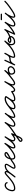

<svg xmlns="http://www.w3.org/2000/svg" viewBox="2301 -2724 641 5287"><g transform="rotate(-90 2621.5 -80.5)"><path d="M250.5 -207C250.5 -207 250.5 -207 250.5 -207C250.5 -248.1 204.3 -272.7 168.4 -273.5C99.7 -275.1 53.3 -227.7 24.3 -169.8C-4.3 -112.5 -30.7 16.2 68.2 20.5C150.4 24.1 223.3 -16.8 288.1 -62.7C296 -68.3 297.9 -79.2 292.3 -87.1C286.7 -95 275.8 -96.9 267.9 -91.3C209.8 -50.1 143.6 -11.3 69.8 -14.5C5.8 -17.3 39.9 -122.6 55.7 -154.2C78.3 -199.4 113.1 -239.8 167.6 -238.5C183.2 -238.1 215.5 -227.6 215.5 -207C215.5 -197.3 223.3 -189.5 233 -189.5C242.7 -189.5 250.5 -197.3 250.5 -207Z M263.6 -67C269.1 -59.1 280 -57.1 288 -62.6C332.2 -93.3 372.5 -129.3 412.6 -165C432.5 -182.7 486.6 -238.8 514.7 -238.8C521.9 -238.8 522.6 -229.9 522.6 -224.4C522.6 -171.2 416.3 -47.2 380.2 -0.7C374.3 6.9 375.6 17.9 383.3 23.8C390.9 29.7 401.9 28.4 407.8 20.7C450.6 -34.3 557.6 -157.5 557.6 -224.4C557.6 -250.1 542.8 -273.8 514.7 -273.8C472.4 -273.8 418.9 -217.5 389.4 -191.2C350.3 -156.4 311.1 -121.2 268 -91.4C260.1 -85.9 258.1 -75 263.6 -67ZM407.7 20.9C407.7 20.9 407.7 20.9 407.7 20.9C440.9 -20.8 475.3 -62.1 505.4 -106.1C552.6 -175 617.6 -237.5 706.2 -237.5C713 -237.5 721.6 -235.7 721.6 -227.5C721.6 -184.6 617.2 -73.1 617.2 -18.6C617.2 10.2 637 26.5 665 26.5C732.7 26.5 795.2 -25.2 848.1 -62.7C856 -68.3 857.9 -79.2 852.3 -87.1C846.7 -95 835.8 -96.9 827.9 -91.3C781.9 -58.6 723.5 -8.5 665 -8.5C656.1 -8.5 652.2 -9.5 652.2 -18.6C652.2 -62.4 756.6 -173.5 756.6 -227.5C756.6 -256 732.8 -272.5 706.2 -272.5C605.4 -272.5 530.5 -204.8 476.6 -125.9C446.9 -82.5 413 -42 380.3 -0.9C374.3 6.6 375.5 17.7 383.1 23.7C390.6 29.7 401.7 28.5 407.7 20.9Z M848 -62.6C848 -62.6 848 -62.6 848 -62.6C885.4 -88.7 924.4 -112.2 964.4 -134.2C996 -151.5 1034.1 -167.6 1060.7 -192.2C1072.1 -202.8 1080.5 -216 1080.5 -232C1080.5 -262.1 1047.3 -278.5 1021 -278.5C949.3 -278.5 896.3 -205.1 882.9 -141.6C882.9 -141.6 883 -142 883.1 -142.4C883.2 -142.7 883.3 -143.1 883.3 -143.1C875.4 -117.3 869.5 -93.4 869.5 -66C869.5 -17.5 893 21.5 946 21.5C1010.5 21.5 1076.8 -27.5 1127 -62.7C1135 -68.2 1136.9 -79.1 1131.3 -87C1125.8 -95 1114.9 -96.9 1107 -91.3C1064 -61.3 1001.6 -13.5 946 -13.5C913.1 -13.5 904.5 -36.9 904.5 -66C904.5 -89.9 909.9 -110.5 916.7 -132.9C916.7 -132.9 916.8 -133.3 916.9 -133.6C917 -134 917.1 -134.4 917.1 -134.4C927 -180.9 966.7 -243.5 1021 -243.5C1026.2 -243.5 1045.5 -239.6 1045.5 -232C1045.5 -215 853.7 -109.3 828 -91.4C820.1 -85.8 818.1 -74.9 823.6 -67C829.2 -59.1 840.1 -57.1 848 -62.6Z M1127 -62.6C1127 -62.6 1127 -62.6 1127 -62.6C1201.7 -114.4 1274.8 -178 1328 -252C1334.3 -260.8 1329.3 -270.2 1321.5 -274.9C1313.8 -279.7 1303.2 -279.9 1298.2 -270.3C1259.7 -195.7 1175.9 -113 1175.9 -26.1C1175.9 -0.2 1192.8 23.4 1220.4 23.2C1339 22.3 1445.3 -159.3 1509.2 -247.8C1515.7 -256.8 1511.2 -266.3 1503.6 -271.3C1496.1 -276.2 1485.5 -276.4 1479.9 -266.9C1441 -200.6 1370.5 -112.5 1370.5 -36C1370.5 0.7 1408.1 22.5 1441 22.5C1487.2 22.5 1552.2 -35.6 1591 -62.6C1598 -67.5 1593.4 -76.9 1586 -83C1578.7 -89.1 1568.7 -92.1 1565.1 -84.3C1534.1 -16.6 1503.1 51 1472.1 118.7C1472.1 118.7 1472.1 118.7 1472.1 118.6C1472.1 118.6 1472.2 118.6 1472.2 118.6C1462.6 139 1438.8 184.5 1412.1 184.5C1411.9 184.5 1411.7 184.5 1411.5 184.5C1411.5 184.5 1411.4 184.5 1411.3 184.5C1411.1 184.5 1411 184.5 1411 184.5C1402.3 184.5 1391.6 176.2 1391.6 167C1391.6 157.9 1401.1 150 1407.8 145.5C1407.8 145.5 1407.8 145.5 1407.8 145.5C1407.8 145.5 1407.8 145.5 1407.8 145.5C1509.5 76.6 1611.4 7.8 1712 -62.7C1720 -68.2 1721.9 -79.1 1716.3 -87C1710.8 -95 1699.9 -96.9 1692 -91.3C1591.5 -21 1489.7 47.7 1388.2 116.5C1388.2 116.5 1388.2 116.5 1388.2 116.5C1388.2 116.5 1388.2 116.5 1388.2 116.5C1371.1 128.1 1356.6 145.3 1356.6 167C1356.6 195.5 1383 219.5 1411 219.5C1411 219.5 1410.9 219.5 1410.7 219.5C1410.6 219.5 1410.5 219.5 1410.5 219.5C1411 219.5 1411.6 219.5 1412.1 219.5C1456.6 219.5 1487.3 168.8 1503.8 133.4C1503.8 133.4 1503.9 133.4 1503.9 133.4C1503.9 133.3 1503.9 133.3 1503.9 133.3C1534.9 65.6 1565.9 -2 1596.9 -69.7C1600.5 -77.5 1597.5 -85.4 1591.9 -90.1C1586.3 -94.8 1578.1 -96.3 1571 -91.4C1541.7 -71 1470.1 -12.5 1441 -12.5C1428.4 -12.5 1405.5 -19.6 1405.5 -36C1405.5 -98.4 1476.3 -191.6 1510.1 -249.1C1515.7 -258.7 1511.7 -268 1504.6 -272.6C1497.5 -277.3 1487.3 -277.3 1480.8 -268.2C1426.8 -193.4 1314.5 -12.5 1220.1 -11.8C1212.8 -11.8 1210.9 -20.1 1210.9 -26.1C1210.9 -98.9 1295.2 -188.2 1329.3 -254.2C1334.3 -263.8 1330 -272.8 1322.9 -277.1C1315.8 -281.5 1305.9 -281.2 1299.5 -272.4C1248.7 -201.7 1178.4 -140.8 1107 -91.4C1099.1 -85.9 1097.1 -75 1102.6 -67C1108.1 -59.1 1119 -57.1 1127 -62.6Z M1710.9 -62.6C1710.9 -62.6 1710.9 -62.6 1710.9 -62.6C1783.6 -112.5 1852 -174.8 1903.3 -246.9C1909.7 -255.9 1905.1 -265.4 1897.5 -270.2C1889.9 -275.1 1879.3 -275.3 1873.8 -265.7C1834.4 -196.5 1774.4 -112.9 1774.4 -31.7C1774.4 7.3 1809.5 22.4 1843.2 22.4C1943.2 22.4 2099.9 -166.3 2154.3 -242.9C2160.8 -252.1 2157.4 -261.8 2150.5 -267C2143.7 -272.1 2133.4 -272.8 2126.3 -263.9C2111.4 -245.2 2094.7 -226.5 2082.8 -205.7C2082.8 -205.7 2082.7 -205.6 2082.7 -205.5C2082.6 -205.4 2082.6 -205.2 2082.6 -205.2C2053.8 -151.4 2016.5 -93.1 2016.5 -30.3C2016.5 -20.6 2018 -10.7 2022.4 -2C2022.4 -2 2022.5 -1.9 2022.6 -1.8C2022.6 -1.6 2022.7 -1.5 2022.7 -1.5C2031.9 15.1 2043.6 20.2 2063.4 20.2C2114.9 20.2 2198.4 -34.2 2239 -62.7C2247 -68.2 2248.9 -79.1 2243.3 -87C2237.8 -95 2226.9 -96.9 2219 -91.3C2219 -91.3 2219 -91.3 2219 -91.3C2185.4 -67.9 2105.6 -14.7 2063.4 -14.7C2052 -14.7 2056.3 -13 2053.3 -18.5C2053.3 -18.5 2053.4 -18.4 2053.4 -18.2C2053.5 -18.1 2053.6 -18 2053.6 -18C2051.7 -21.6 2051.5 -26.3 2051.5 -30.3C2051.5 -86.2 2087.7 -140.6 2113.4 -188.8C2113.4 -188.8 2113.4 -188.6 2113.3 -188.5C2113.3 -188.4 2113.2 -188.3 2113.2 -188.3C2124.2 -207.5 2139.9 -224.8 2153.7 -242.1C2160.8 -251 2157.1 -260.9 2149.9 -266.2C2142.8 -271.6 2132.3 -272.4 2125.7 -263.1C2080 -198.9 1925.9 -12.6 1843.2 -12.6C1830.3 -12.6 1809.4 -14.7 1809.4 -31.7C1809.4 -105.1 1868.3 -185.3 1904.2 -248.3C1909.7 -258 1905.5 -267.2 1898.4 -271.7C1891.3 -276.3 1881.2 -276.2 1874.7 -267.1C1825.8 -198.4 1760.4 -139.1 1691.1 -91.4C1683.1 -85.9 1681.1 -75 1686.6 -67.1C1692.1 -59.1 1703 -57.1 1710.9 -62.6Z M2238 -62.6C2238 -62.6 2238 -62.6 2238 -62.6C2328.8 -125.7 2429.8 -239.3 2545.6 -239.3C2561.4 -239.3 2577.8 -236.1 2590.8 -226.8C2599.9 -220.3 2609.4 -224.9 2614.3 -232.4C2619.2 -240 2619.4 -250.6 2609.8 -256.1C2588 -268.8 2570.1 -273.6 2544.3 -273.6C2433 -273.6 2256.6 -153.6 2256.6 -34.2C2256.6 7.6 2283.9 24.8 2322.7 24.8C2446.3 24.8 2565.9 -132 2619.4 -229.6C2625 -239.8 2620.1 -249.1 2612.4 -253.3C2604.7 -257.6 2594.3 -256.6 2588.7 -246.4C2554.8 -184.7 2472.8 -100.3 2472.8 -31.6C2472.8 6 2508.2 22.2 2541 22.2C2611.9 22.2 2696.3 -22.9 2753 -62.7C2761 -68.2 2762.9 -79.1 2757.3 -87C2751.8 -95 2740.9 -96.9 2733 -91.3C2733 -91.3 2733 -91.3 2733 -91.3C2682.5 -56 2604.2 -12.8 2541 -12.8C2529.2 -12.8 2507.8 -15.8 2507.8 -31.6C2507.8 -81.1 2591.7 -179.1 2619.3 -229.6C2625 -239.8 2620.1 -249.1 2612.4 -253.3C2604.7 -257.5 2594.2 -256.6 2588.6 -246.4C2542.4 -161.9 2430.6 -10.2 2322.7 -10.2C2303.1 -10.2 2291.6 -12.6 2291.6 -34.2C2291.6 -133.4 2453 -238.6 2544.3 -238.6C2564.1 -238.6 2575.9 -235.3 2592.2 -225.9C2601.8 -220.3 2611.1 -224.4 2615.7 -231.5C2620.3 -238.6 2620.2 -248.8 2611.2 -255.2C2592.2 -268.8 2568.7 -274.3 2545.6 -274.3C2418.8 -274.3 2316.2 -159.6 2218 -91.4C2210.1 -85.9 2208.1 -75 2213.6 -67C2219.1 -59.1 2230 -57.1 2238 -62.6Z M2725.5 -77C2725.5 -77 2725.5 -77 2725.5 -77C2725.5 -31.6 2736.6 17.5 2791 17.5C2875 17.5 2984.9 -183.6 3029.8 -254.7C3035.9 -264.4 3031.4 -273.9 3023.9 -278.5C3016.4 -283.1 3005.9 -282.9 3000 -273C2970.7 -223.9 2832.3 10.5 2972.1 17.5C2972.1 17.5 2972.3 17.5 2972.6 17.5C2972.8 17.5 2973 17.5 2973 17.5C3017.4 17.5 3082.3 -37.6 3118 -62.7C3126 -68.2 3127.9 -79.1 3122.3 -87C3116.8 -95 3105.9 -96.9 3098 -91.3C3098 -91.3 3098 -91.3 3098 -91.3C3070.3 -72 3005.9 -17.5 2973 -17.5C2973 -17.5 2973.2 -17.5 2973.4 -17.5C2973.7 -17.5 2973.9 -17.5 2973.9 -17.5C2890.3 -21.7 3016 -231.4 3030 -255C3035.9 -264.9 3031.5 -274.4 3024.2 -278.9C3016.8 -283.5 3006.4 -283.1 3000.2 -273.3C2963.7 -215.6 2850.6 -17.5 2791 -17.5C2760.1 -17.5 2760.5 -53.4 2760.5 -77C2760.5 -86.7 2752.7 -94.5 2743 -94.5C2733.3 -94.5 2725.5 -86.7 2725.5 -77Z M3091.6 -67C3097.2 -59.1 3108.1 -57.1 3116 -62.6C3197 -119 3269.4 -178 3334.2 -253C3341.8 -261.8 3338.9 -271.9 3332.2 -277.6C3325.5 -283.3 3315 -284.6 3307.6 -275.7C3262.7 -222.3 3211.2 -168.9 3208.1 -94.7C3208.1 -94.7 3208.1 -94.7 3208.1 -94.7C3208.1 -94.7 3208.1 -94.7 3208.1 -94.7C3205.9 -37.7 3233 17.5 3297 17.5C3354.7 17.5 3411 -14.6 3435.7 -67.6C3463.6 -127.6 3416.6 -188.7 3353.4 -188.5C3353.4 -188.5 3353.4 -188.5 3353.4 -188.5C3353.4 -188.5 3353.4 -188.5 3353.4 -188.5C3301.4 -188.6 3237.9 -171.5 3213.3 -120.6C3209 -111.9 3212.7 -101.5 3221.4 -97.3C3230.1 -93 3240.5 -96.7 3244.7 -105.4C3244.7 -105.4 3244.7 -105.4 3244.7 -105.4C3263 -143.1 3315.8 -153.6 3353.4 -153.5C3353.4 -153.5 3353.4 -153.5 3353.4 -153.5C3353.4 -153.5 3353.4 -153.5 3353.4 -153.5C3391 -153.6 3421.2 -119.4 3403.9 -82.4C3385 -41.7 3341.1 -17.5 3297 -17.5C3254 -17.5 3241.7 -56.7 3243.1 -93.3C3243.1 -93.3 3243.1 -93.3 3243.1 -93.3C3243.1 -93.3 3243.1 -93.3 3243.1 -93.3C3245.7 -157.9 3295.2 -206.6 3334.4 -253.2C3341.9 -262.1 3339 -272.2 3332.3 -277.8C3325.7 -283.5 3315.3 -284.7 3307.8 -275.9C3244.9 -203.1 3174.6 -146 3096 -91.4C3088.1 -85.8 3086.1 -74.9 3091.6 -67Z M3588.1 -271.8C3588.1 -271.8 3588.1 -271.8 3588.1 -271.8C3547.4 -183.4 3505.9 -95.4 3464.4 -7.5C3459.4 3 3464.8 12 3472.6 15.8C3480.4 19.5 3490.8 18.1 3495.9 7.8C3524.9 -50.9 3559 -107.5 3633 -107.5C3737.9 -107.5 3766.1 -173.2 3810.4 -256.2C3815.8 -266.2 3810.2 -275.2 3802.2 -279.2C3794.2 -283.1 3783.7 -282 3779.1 -271.7C3752.5 -213.1 3589.9 17.5 3723 17.5C3788.9 17.5 3877.8 -24.7 3931.2 -62.8C3939 -68.4 3940.9 -79.3 3935.2 -87.2C3929.6 -95 3918.7 -96.9 3910.8 -91.2C3910.8 -91.2 3910.8 -91.2 3910.8 -91.2C3863.6 -57.6 3781.3 -17.5 3723 -17.5C3699.8 -17.5 3704.6 -35.9 3709.1 -53.3C3728.3 -126.9 3779.7 -188.5 3810.9 -257.2C3815.6 -267.5 3810.4 -276.4 3802.7 -280.2C3795.1 -284 3784.9 -282.7 3779.6 -272.7C3741.9 -202.1 3721.8 -142.5 3633 -142.5C3544.1 -142.5 3499.9 -79.2 3464.5 -7.8C3459.4 2.6 3464.8 11.6 3472.7 15.5C3480.7 19.3 3491.1 17.9 3496 7.5C3537.6 -80.6 3579.1 -168.7 3619.9 -257.2C3623.9 -265.9 3620.1 -276.3 3611.3 -280.4C3602.5 -284.4 3592.1 -280.6 3588.1 -271.8Z M3931 -62.6C3931 -62.6 3931 -62.6 3931 -62.6C4009.4 -117.2 4080.7 -181.4 4144.1 -252.9C4151.7 -261.5 4148.8 -271.6 4142.1 -277.4C4135.4 -283.1 4125 -284.5 4117.6 -275.7C4072.7 -222.3 4021.2 -168.9 4018.1 -94.7C4018.1 -94.7 4018.1 -94.7 4018.1 -94.7C4018.1 -94.7 4018.1 -94.7 4018.1 -94.7C4015.9 -37.7 4043 17.5 4107 17.5C4175.2 17.5 4230.9 -5.4 4265.1 -66.5C4299.6 -128.2 4218.6 -188.6 4163.4 -188.5C4163.4 -188.5 4163.4 -188.5 4163.4 -188.5C4163.5 -188.5 4163.5 -188.5 4163.5 -188.5C4131.8 -188.7 4100.5 -176.7 4086.3 -146.4C4067.1 -105.1 4119.7 -88 4150.4 -88C4235.6 -88 4425.6 -175.1 4463.9 -257.1C4468.8 -267.7 4463.3 -276.6 4455.4 -280.3C4447.4 -284 4437 -282.4 4432.1 -271.9C4391.2 -183.7 4350.2 -95.5 4309.3 -7.4C4306.2 -0.7 4308.3 6.5 4313 11.5C4317.6 16.4 4324.7 19 4331.5 16.3C4381.6 -3.4 4427.4 -31.7 4471.1 -62.7C4479 -68.3 4480.9 -79.2 4475.3 -87.1C4469.7 -95 4458.8 -96.9 4450.9 -91.3C4450.9 -91.3 4450.9 -91.3 4450.9 -91.3C4409.5 -61.9 4366.1 -34.9 4318.7 -16.3C4311.9 -13.6 4315.9 -4.4 4322.4 2.5C4328.9 9.4 4337.9 14 4341 7.4C4382 -80.8 4422.9 -168.9 4463.9 -257.1C4468.8 -267.7 4463.3 -276.7 4455.4 -280.3C4447.5 -284 4437.1 -282.4 4432.1 -271.9C4400.2 -203.3 4222.3 -123 4150.4 -123C4143.8 -123 4116.2 -127.6 4118.1 -131.6C4126.2 -149 4145.7 -153.6 4163.3 -153.5C4163.3 -153.5 4163.3 -153.5 4163.4 -153.5C4163.4 -153.5 4163.4 -153.5 4163.4 -153.5C4191.1 -153.6 4254.6 -119.4 4234.5 -83.5C4206.7 -33.7 4162.4 -17.5 4107 -17.5C4064 -17.5 4051.7 -56.7 4053.1 -93.3C4053.1 -93.3 4053.1 -93.3 4053.1 -93.3C4053.1 -93.3 4053.1 -93.3 4053.1 -93.3C4055.7 -157.9 4105.2 -206.6 4144.4 -253.2C4151.8 -262 4149 -272.1 4142.4 -277.7C4135.9 -283.4 4125.5 -284.7 4117.9 -276.1C4056.4 -206.7 3987.1 -144.4 3911 -91.4C3903.1 -85.8 3901.1 -74.9 3906.6 -67C3912.2 -59.1 3923.1 -57.1 3931 -62.6Z M4469.9 -62.6C4469.9 -62.6 4469.9 -62.6 4469.9 -62.6C4542.6 -112.5 4611 -174.8 4662.3 -246.9C4668.7 -255.9 4664.1 -265.4 4656.5 -270.2C4648.9 -275.1 4638.3 -275.3 4632.8 -265.7C4593.4 -196.5 4533.4 -112.9 4533.4 -31.7C4533.4 7.3 4568.5 22.4 4602.2 22.4C4702.2 22.4 4858.9 -166.3 4913.3 -242.9C4919.8 -252.1 4916.4 -261.8 4909.5 -267C4902.7 -272.1 4892.4 -272.8 4885.3 -263.9C4870.4 -245.2 4853.7 -226.5 4841.8 -205.7C4841.8 -205.7 4841.7 -205.6 4841.7 -205.5C4841.6 -205.4 4841.6 -205.2 4841.6 -205.2C4812.8 -151.4 4775.5 -93.1 4775.5 -30.3C4775.5 -20.6 4777 -10.7 4781.4 -2C4781.4 -2 4781.5 -1.9 4781.6 -1.8C4781.6 -1.6 4781.7 -1.5 4781.7 -1.5C4790.9 15.1 4802.6 20.2 4822.4 20.2C4873.9 20.2 4957.4 -34.2 4998 -62.7C5006 -68.2 5007.9 -79.1 5002.3 -87C4996.8 -95 4985.9 -96.9 4978 -91.3C4978 -91.3 4978 -91.3 4978 -91.3C4944.4 -67.9 4864.6 -14.7 4822.4 -14.7C4811 -14.7 4815.3 -13 4812.3 -18.5C4812.3 -18.5 4812.4 -18.4 4812.4 -18.2C4812.5 -18.1 4812.6 -18 4812.6 -18C4810.7 -21.6 4810.5 -26.3 4810.5 -30.3C4810.5 -86.2 4846.7 -140.6 4872.4 -188.8C4872.4 -188.8 4872.4 -188.6 4872.3 -188.5C4872.3 -188.4 4872.2 -188.3 4872.2 -188.3C4883.2 -207.5 4898.9 -224.8 4912.7 -242.1C4919.8 -251 4916.1 -260.9 4908.9 -266.2C4901.8 -271.6 4891.3 -272.4 4884.7 -263.1C4839 -198.9 4684.9 -12.6 4602.2 -12.6C4589.3 -12.6 4568.4 -14.7 4568.4 -31.7C4568.4 -105.1 4627.3 -185.3 4663.2 -248.3C4668.7 -258 4664.5 -267.2 4657.4 -271.7C4650.3 -276.3 4640.2 -276.2 4633.7 -267.1C4584.8 -198.4 4519.4 -139.1 4450.1 -91.4C4442.1 -85.9 4440.1 -75 4445.6 -67.1C4451.1 -59.1 4462 -57.1 4469.9 -62.6ZM4725 -346.5C4725 -346.5 4725 -346.5 4725 -346.5C4774.3 -346.5 4823.7 -346.5 4873 -346.5C4882.7 -346.5 4890.5 -354.3 4890.5 -364C4890.5 -373.7 4882.7 -381.5 4873 -381.5C4873 -381.5 4873 -381.5 4873 -381.5C4823.7 -381.5 4774.3 -381.5 4725 -381.5C4715.3 -381.5 4707.5 -373.7 4707.5 -364C4707.5 -354.3 4715.3 -346.5 4725 -346.5Z M4972.7 -65.5C4978.3 -57.6 4989.3 -55.8 4997.1 -61.4C5080.2 -120.4 5168.9 -179 5240.5 -251.7C5247.3 -258.6 5247.2 -269.7 5240.3 -276.5C5233.4 -283.3 5222.3 -283.2 5215.5 -276.3C5145.4 -205 5058.2 -147.7 4976.9 -89.9C4969 -84.3 4967.1 -73.4 4972.7 -65.5Z"/></g></svg>

Font: FRB American Cursive Guidelines
Style: Italic
Weight: 400
Italic angle: -25°
Version: Version 2.0;Modular Font Editor K font №1